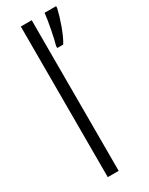

<svg xmlns="http://www.w3.org/2000/svg" viewBox="-200 -799 653 839"><g transform="rotate(-30 126.0 -380.0)"><path d="M129 0V-760H74V0ZM252 -751V-760H194C191 -726 173 -634 165 -610V-599H195C218 -635 243 -710 252 -751Z"/></g></svg>

Font: Noto Sans Arabic Cond Light
Style: Regular
Weight: 300
Width: 3
Designer: Monotype Design Team, Nadine Chahine, Nizar Qandah and Khaled Hosny
Foundry: Monotype Imaging Inc.
Version: Version 2.012